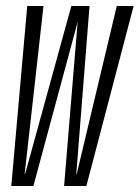

<svg xmlns="http://www.w3.org/2000/svg" viewBox="-20 -618 464 638"><path d="M17.5 0H91L238 -545L193 0H267L424 -598H368L235 -40H233.5L277.5 -598H217L63.5 -40H62L124.5 -598H70.5Z"/></svg>

Font: Anybody ExtraCondensed Light
Style: Italic
Weight: 300
Width: 2
Italic angle: -10°
Version: Version 1.113;gftools[0.9.25]